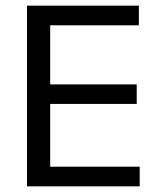

<svg xmlns="http://www.w3.org/2000/svg" viewBox="-20 -659 563 679"><path d="M75.5 0V-639H157.5V0ZM100 0V-69.5H474V0ZM122.5 -291.5V-360.5H463.5V-291.5ZM99.5 -569.5V-639H471V-569.5Z"/></svg>

Font: Anek Bangla
Style: Regular
Weight: 400
Designer: Sulekha Rajkumar (Bangla), Yesha Goshar (Latin)
Foundry: Ek Type
Version: Version 1.003